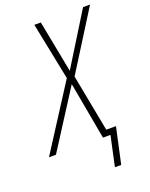

<svg xmlns="http://www.w3.org/2000/svg" viewBox="-221 -798 826 1059"><g transform="rotate(-20 192.5 -269.0)"><path d="M265 176 303 0H259L198 -336L-17 0H-58L184 -377L116 -714H154L213 -409L402 -714H443L227 -370L291 -35H348L302 176Z"/></g></svg>

Font: Noto Sans Condensed ExtraLight
Style: Italic
Weight: 200
Width: 3
Italic angle: -12°
Designer: Monotype Design Team
Foundry: Monotype Imaging Inc.
Version: Version 2.013; ttfautohint (v1.8.4.7-5d5b)